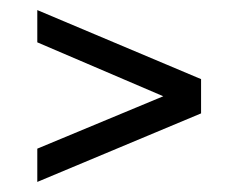

<svg xmlns="http://www.w3.org/2000/svg" viewBox="-20 -444 472 381"><path d="M54 -83V-149L304 -253L54 -360V-424L379 -287V-219Z"/></svg>

Font: Saira UltraCondensed Medium
Style: Regular
Weight: 500
Width: 1
Designer: Hector Gatti with collaboration of the Omnibus-Type team
Foundry: Omnibus-Type
Version: Version 1.101